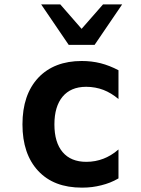

<svg xmlns="http://www.w3.org/2000/svg" viewBox="-20 -838 642 872"><path d="M292 -634.3H409.7L534.7 -817.9H447.8L350.6 -707L253.9 -817.9H167ZM352.5 14.2C386.2 14.2 413.1 10.3 440.4 3.4C467.8 -3.4 492.2 -12.7 518.1 -27.8V-159.2C495.1 -138.7 470.2 -125 449.7 -117.2C425.8 -107.9 399.4 -103 372.1 -103C325.2 -103 289.6 -117.7 264.6 -147C239.7 -176.3 227.1 -218.3 227.1 -272.9C227.1 -327.6 239.7 -369.6 264.6 -399.4C288.6 -427.7 323.2 -443.8 371.6 -443.8C399.4 -443.8 426.8 -438.5 449.7 -429.7C472.7 -420.9 497.1 -406.2 518.1 -388.2V-519C491.2 -533.2 463.9 -543.9 437 -550.8C409.7 -557.6 381.8 -561 351.1 -561C268.1 -561 201.7 -535.6 153.8 -484.9C106 -433.6 82 -363.3 82 -272.9C82 -183.1 106 -112.8 153.3 -62C200.7 -11.2 266.1 14.2 352.5 14.2Z"/></svg>

Font: Hack
Style: Bold
Weight: 700
Monospace: yes
Designer: Christopher Simpkins
Foundry: Christopher Simpkins
Version: Version 2.010